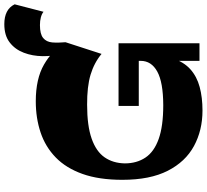

<svg xmlns="http://www.w3.org/2000/svg" viewBox="-54 -873 941 873"><g transform="rotate(-90 416.5 -436.5)"><path d="M609 -622.4Q597.1 -666.4 597.6 -712.9Q598.1 -759.3 613.3 -798.9Q628.4 -838.6 660.1 -863Q691.7 -887.4 743.1 -887.4Q776.3 -887.4 798.9 -875.9Q821.6 -864.4 833.4 -840.4L799.4 -709.1Q790 -717 774.2 -721.2Q758.4 -725.4 739 -725.4Q698 -725.4 680.2 -710.7Q662.4 -696 660.1 -669.6Q657.9 -643.1 661 -609ZM350.6 13.7Q260.6 13.7 189.1 -25Q117.6 -63.7 76.5 -144.3Q35.4 -224.9 35.4 -350.4Q35.4 -456.9 62.1 -531.7Q88.7 -606.6 137.1 -653.6Q185.4 -700.6 250.6 -722.4Q315.9 -744.3 392.4 -744.3Q494.7 -744.3 559.5 -706.9Q624.3 -669.4 661 -609L607.9 -445.3Q567.1 -479.1 513.1 -495.3Q459.1 -511.4 376.6 -510.9Q280.9 -510.9 222.4 -490.2Q164 -469.6 137.6 -431.3Q111.1 -393 110.1 -339.6Q110.1 -285.4 136.4 -245.9Q162.6 -206.4 220.9 -185.6Q279.1 -164.7 374.9 -164.7Q478.9 -165.1 527.6 -191.9Q576.3 -218.7 576.3 -267.4V-326.3L624.3 -276H371.4V-368H656.3V0H576.3V-128.4L588 -122.6Q571.3 -71.3 538.2 -41.6Q505.1 -11.9 457.4 0.9Q409.7 13.7 350.6 13.7Z"/></g></svg>

Font: Savate ExtraLight
Style: Regular
Weight: 200
Designer: Max Esnée
Foundry: Plomb Type
Version: Version 2.000